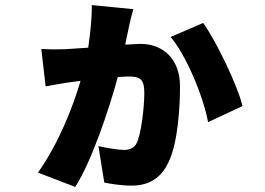

<svg xmlns="http://www.w3.org/2000/svg" viewBox="-20 -658 1040 753"><path d="M777 -568 649 -513C708 -445 777 -283 796 -179L931 -242C913 -321 826 -500 777 -568ZM142 -466 159 -319C182 -324 215 -329 237 -333L296 -341C265 -236 211 -98 129 19L275 75C337 -20 407 -226 442 -356L481 -358C524 -358 546 -353 546 -294C546 -240 534 -127 514 -93C504 -76 485 -70 467 -70C444 -70 402 -77 366 -85L389 58C410 62 452 70 496 70C575 70 616 30 640 -20C678 -96 686 -239 686 -320C686 -423 623 -486 530 -486L471 -483L487 -559C490 -575 497 -601 503 -622L340 -638C341 -599 336 -541 326 -471L235 -465C205 -464 178 -464 142 -466Z"/></svg>

Font: Noto Sans CJK TC Black
Style: Regular
Weight: 900
Designer: Ryoko NISHIZUKA 西塚涼子 (kana, bopomofo & ideographs); Paul D. Hunt (Latin, Greek & Cyrillic); Sandoll Communications 산돌커뮤니
Foundry: Adobe
Version: Version 2.004;hotconv 1.0.118;makeotfexe 2.5.65603